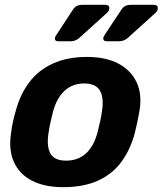

<svg xmlns="http://www.w3.org/2000/svg" viewBox="-20 -766 674 796"><path d="M242 10Q164 10 111.5 -17.5Q59 -45 37 -96Q15 -147 26 -215Q28 -235 33.5 -260.5Q39 -286 45 -305Q63 -374 101 -424.5Q139 -475 199 -502.5Q259 -530 341 -530Q418 -530 470.5 -502.5Q523 -475 546.5 -424.5Q570 -374 558 -305Q555 -286 549.5 -260.5Q544 -235 539 -215Q521 -147 484 -96Q447 -45 387 -17.5Q327 10 242 10ZM254 -100Q304 -100 337 -130.5Q370 -161 385 -220Q389 -235 394.5 -260Q400 -285 402 -300Q412 -358 395 -389Q378 -420 329 -420Q280 -420 247 -389Q214 -358 199 -300Q195 -285 189.5 -260Q184 -235 182 -220Q172 -161 188.5 -130.5Q205 -100 254 -100ZM422 -595Q407 -595 408 -609Q409 -612 411 -616Q413 -620 415 -623L484 -727Q491 -737 500 -741.5Q509 -746 525 -746H618Q636 -746 634 -729Q633 -721 626 -714L510 -609Q494 -595 474 -595ZM221 -595Q206 -595 208 -609Q208 -612 210.5 -616Q213 -620 215 -623L283 -727Q290 -737 299 -741.5Q308 -746 324 -746H417Q435 -746 433 -729Q432 -721 425 -714L309 -609Q293 -595 274 -595Z"/></svg>

Font: Rubik SemiBold
Style: Italic
Weight: 600
Italic angle: -12°
Designer: Hubert and Fischer
Foundry: Hubert and Fischer
Version: Version 2.300;gftools[0.9.30]